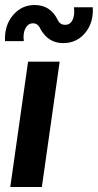

<svg xmlns="http://www.w3.org/2000/svg" viewBox="-29 -746 391 766"><path d="M223 -574Q163 -574 132 -631Q122 -653 103 -653Q83 -653 72.5 -633Q62 -613 66 -582H-9Q-12 -644 22.5 -685Q57 -726 109 -726Q171 -726 200 -669Q209 -647 231 -647Q251 -647 260.5 -666.5Q270 -686 266 -717H341Q345 -656 311 -615Q277 -574 223 -574ZM83 -500H209L138 0H12Z"/></svg>

Font: Oakes Grotesk
Style: Bold Italic
Weight: 600
Italic angle: -8°
Designer: Samuel Oakes
Foundry: Samuel Oakes
Version: Version 1.000;PS 001.000;hotconv 1.0.88;makeotf.lib2.5.64775